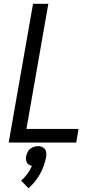

<svg xmlns="http://www.w3.org/2000/svg" viewBox="-20 -755 540 1017"><path d="M131 242 92 202Q129 169 149 124Q142 122 136 119Q124 113 120 100Q116 87 118.5 72.5Q121 58 129.5 45Q138 32 152.5 25.5Q167 19 181 19Q195 19 207 25.5Q219 32 223 45Q227 58 225 73Q206 176 131 242ZM26 0 155 -735H236L120 -72H396L384 0Z"/></svg>

Font: Iosevka SS08
Style: Italic
Weight: 400
Italic angle: -10°
Monospace: yes
Designer: Belleve Invis
Foundry: Belleve Invis
Version: 2.1.0; ttfautohint (v1.8.2)